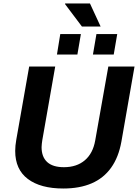

<svg xmlns="http://www.w3.org/2000/svg" viewBox="-20 -1067 790 1099"><path d="M342 12Q212 12 139.5 -42.5Q67 -97 67 -203Q67 -217 68.5 -233.5Q70 -250 73 -266L147 -686H296L222 -264Q221 -257 219.5 -245.5Q218 -234 218 -225Q218 -169 250 -139.5Q282 -110 346 -110Q419 -110 465.5 -149.5Q512 -189 525 -263L600 -686H750L675 -257Q659 -167 616 -107Q573 -47 504.5 -17.5Q436 12 342 12ZM306 -755 325 -872H443L423 -755ZM512 -755 532 -872H651L631 -755ZM449 -915 352 -1044 353 -1047H495L556 -915Z"/></svg>

Font: Archivo SemiBold
Style: Bold Italic
Weight: 700
Italic angle: -10°
Version: Version 2.001